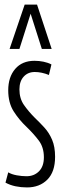

<svg xmlns="http://www.w3.org/2000/svg" viewBox="-20 -810 272 840"><path d="M4 -11 16 -56Q31 -47 53.5 -43Q76 -39 96 -39Q129 -39 150.5 -60.5Q172 -82 172 -122Q172 -166 149 -196Q126 -226 97 -254Q64 -285 40 -322.5Q16 -360 16 -415Q16 -473 46.5 -508.5Q77 -544 131 -544Q151 -544 170.5 -540Q190 -536 205 -528L194 -482Q162 -495 132 -495Q102 -495 83.5 -474.5Q65 -454 65 -419Q65 -379 85 -350.5Q105 -322 132 -295Q154 -274 174.5 -251.5Q195 -229 208 -198.5Q221 -168 221 -124Q221 -58 187 -24Q153 10 98 10Q72 10 48 5Q24 0 4 -11ZM22 -596 88 -790H142L206 -596H163L114 -750L65 -596Z"/></svg>

Font: Georama Extra Condensed Light
Style: Regular
Weight: 300
Width: 2
Designer: Jean-Baptiste Levee
Foundry: Production Type
Version: Version 1.000